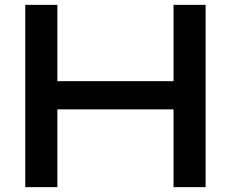

<svg xmlns="http://www.w3.org/2000/svg" viewBox="-20 -770 950 790"><path d="M216 -750V0H84V-750ZM826 -750V0H694V-750ZM757 -436V-320H155V-436Z"/></svg>

Font: Unbounded Variable
Style: Regular
Weight: 400
Designer: Luke Prowse, Jean-Baptiste Morizot, Fátima Lázaro, Florian Runge
Foundry: NaN
Version: Version 1.600;FEAKit 1.0